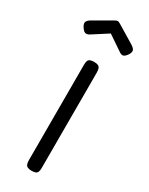

<svg xmlns="http://www.w3.org/2000/svg" viewBox="-196 -681 566 729"><g transform="rotate(30 87.0 -317.0)"><path d="M87 11Q77 11 70.5 8Q64 5 61.5 -1.5Q59 -8 59 -19V-437Q59 -448 61.5 -454.5Q64 -461 70.5 -463.5Q77 -466 88 -466Q99 -466 105 -463Q111 -460 113.5 -453.5Q116 -447 116 -435V-18Q116 -7 113.5 -0.5Q111 6 104.5 8.5Q98 11 87 11ZM87 -645Q91 -645 93.5 -643.5Q96 -642 100 -640L171 -597Q187 -588 191.5 -579.5Q196 -571 187 -557Q178 -544 170.5 -542Q163 -540 153 -547L88 -591L21 -548Q13 -543 5 -543.5Q-3 -544 -13 -559Q-22 -573 -18 -581.5Q-14 -590 1 -598L74 -640Q78 -642 80.5 -643.5Q83 -645 87 -645Z"/></g></svg>

Font: Fredoka Condensed Light
Style: Regular
Weight: 300
Width: 3
Designer: Ben Nathan
Foundry: Milena B. Brandão, Ben Nathan
Version: Version 2.001